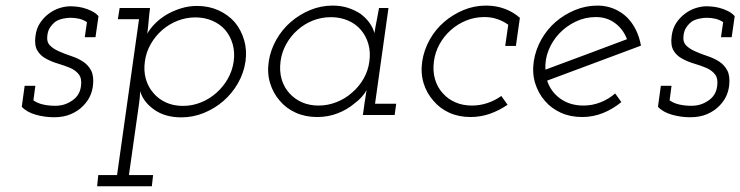

<svg xmlns="http://www.w3.org/2000/svg" viewBox="-20 -403 2595 673"><path d="M56.3 -28.7Q73.9 -9.8 105.3 -0.9Q136.8 8 169.6 8Q203.5 8 229 -3.2Q254.4 -14.3 271 -31.5Q287.4 -48.1 295.7 -66.3Q304 -84.4 306 -104.5Q309.4 -136.7 299.3 -156Q289.2 -175.3 270.5 -187.5Q251.9 -199.3 229.1 -206.7Q206.3 -214.2 186.9 -223Q167.5 -231.3 155.2 -243.6Q142.9 -256 145.9 -278.3Q147.7 -295.3 155.8 -307.2Q163.9 -319.2 174.7 -327.3Q185.6 -334.3 200.3 -337.5Q215 -340.7 226.8 -340.7Q242.3 -340.7 257 -337.4Q271.7 -334.1 284.8 -325.4L277.2 -272.7H314.7L325.3 -346.3Q316.3 -357 301.2 -364.4Q286.2 -371.8 271.2 -375.6Q256 -379.4 243.5 -380.2Q231 -381 227.1 -381Q208.9 -381 188.7 -374.7Q168.6 -368.3 151 -355Q133.4 -342 120.6 -322.8Q107.7 -303.6 104.3 -276.9Q99.9 -244.3 111 -225.7Q122.2 -207.2 141.2 -197.4Q160.7 -186.6 183.9 -179.8Q207.1 -173 226.2 -164.8Q245.6 -156.3 256.4 -142.1Q267.3 -127.8 264 -102.3Q261.8 -84.4 253.9 -71.7Q245.9 -59 232.7 -50.3Q219.2 -41.1 205.1 -36.7Q191 -32.2 173 -32.2Q151.2 -32.2 131.8 -36.5Q112.3 -40.7 97.1 -51.2L103.9 -102.3H66.4Z M324.5 210.6 320.4 250H512.2L516.7 210.6H431.9L467.3 -39.1Q469.5 -53.2 470 -61.8Q470.5 -70.4 471.3 -83.3Q482.2 -45.7 520.4 -18.7Q558.6 8.4 615.7 8.4Q656.5 8.4 694.6 -7.1Q732.7 -22.6 763.1 -49Q793.5 -75.4 814 -111.1Q834.5 -146.8 840.5 -187.4Q846.1 -227.4 835.6 -262.9Q825.1 -298.4 802.7 -325.4Q779.3 -351.8 745.4 -367Q711.5 -382.2 670.7 -382.2Q641.7 -382.2 614.5 -373.8Q587.4 -365.3 564.5 -352.1Q540.7 -337.8 523.2 -320.1Q505.7 -302.4 496.2 -284.8Q499.2 -307.1 501.1 -330.1Q503 -353 505.9 -375H399.4L393.1 -335.6H467.3L390.3 210.6ZM799.1 -187.4Q794.5 -154.9 778.4 -126.7Q762.3 -98.5 738.3 -77.4Q714.2 -55.9 684.1 -43.9Q654 -31.8 621.3 -31.8Q588 -31.8 561.6 -43.9Q535.2 -55.9 517.3 -77.4Q499 -98.5 491.1 -126.7Q483.2 -154.9 487.8 -187.4Q492 -219.7 508.1 -248Q524.1 -276.3 548.2 -297.4Q572.3 -318.3 602.1 -330.1Q631.9 -342 665.2 -342Q697.9 -342 724.8 -330.1Q751.7 -318.3 769.6 -297.8Q787.4 -276.7 795.6 -248.2Q803.7 -219.7 799.1 -187.4Z M922 -187.6Q916 -147 926.7 -111.8Q937.4 -76.6 960.4 -50.2Q982.8 -23.2 1016.6 -8Q1050.3 7.2 1091.7 7.2Q1129.9 7.2 1163.3 -5.7Q1196.7 -18.6 1221.7 -39.8Q1236.8 -50.8 1247.7 -63.1Q1258.7 -75.3 1264.9 -86.9Q1263.3 -75.2 1261.3 -64.2Q1259.3 -53.2 1257.7 -40.7L1252 0H1363.3L1368.8 -39.4H1294.6L1341.7 -375H1308.6Q1304.8 -352.7 1300.3 -330.6Q1295.7 -308.6 1292.5 -286.6Q1288.3 -304.2 1275.8 -322Q1263.3 -339.8 1244.3 -354.1Q1224.7 -367.3 1200.1 -375.4Q1175.6 -383.4 1146.1 -383.4Q1104.7 -383.4 1067 -367.7Q1029.2 -352 998.8 -325.6Q968.4 -299.2 948.2 -263.2Q928 -227.2 922 -187.6ZM963.4 -188Q967.6 -220.3 983.4 -248.6Q999.1 -276.9 1023.2 -298Q1047.3 -319.5 1077.1 -331.1Q1106.9 -342.8 1140.2 -342.8Q1172.5 -342.8 1199.7 -331.1Q1226.9 -319.5 1244.8 -298.4Q1263 -277.3 1271.2 -248.8Q1279.3 -220.3 1274.7 -187.6Q1270.5 -155.1 1254.4 -127.1Q1238.3 -99.1 1214.3 -78.6Q1190.2 -57.1 1159.8 -45.1Q1129.3 -33 1096.7 -33Q1064.9 -33 1039.3 -44.1Q1013.7 -55.2 995.8 -74.7Q976 -95.6 967.4 -124.7Q958.8 -153.9 963.4 -188Z M1759.1 -35.8 1737.2 -66.6Q1714.7 -50.5 1688.5 -41.8Q1662.3 -33 1634.3 -33Q1602.1 -33 1576.3 -44.3Q1550.4 -55.5 1532.7 -75.5Q1513.2 -96.3 1504.8 -125.3Q1496.4 -154.3 1501 -188Q1505.2 -220.3 1521 -248.6Q1536.7 -276.9 1560.9 -298.2Q1585 -319.4 1614.8 -331.3Q1644.5 -343.2 1677.8 -343.2Q1702.2 -343.2 1723.1 -336.1Q1744 -329 1761.5 -316.3L1750.9 -242H1788.3L1802.3 -340.4Q1780.1 -360.4 1749.8 -371.9Q1719.5 -383.4 1683.7 -383.4Q1642.2 -383.4 1604.7 -367.8Q1567.2 -352.2 1536.8 -326.1Q1506.4 -300 1486.2 -264Q1466.1 -228 1460 -188Q1454 -147 1464.7 -111.8Q1475.4 -76.6 1498.8 -50.4Q1521.2 -23.2 1554.5 -8Q1587.9 7.2 1629.4 7.2Q1664.7 7.2 1697.4 -4.3Q1730 -15.8 1759.1 -35.8Z M2068.8 -343.2Q2107.5 -343.2 2136.2 -321.7Q2164.8 -300.3 2177.7 -265.6Q2106.1 -238.9 2035.2 -212.2Q1964.3 -185.6 1891.8 -158.9Q1889.7 -194 1903 -227.2Q1916.3 -260.4 1940.7 -286Q1965 -311.6 1998.1 -327.4Q2031.3 -343.2 2068.8 -343.2ZM2226.7 -243Q2221.5 -272.9 2209 -298.2Q2196.5 -323.5 2178.1 -341.9Q2158.1 -361.4 2131.6 -372.4Q2105.1 -383.4 2074.7 -383.4Q2033.3 -383.4 1995.8 -367.9Q1958.2 -352.4 1927.8 -326.4Q1897.4 -300 1877.2 -264Q1857 -228 1851 -188Q1845 -147 1855.7 -111.8Q1866.4 -76.6 1889.8 -49.6Q1912.2 -23.2 1945.6 -8Q1979 7.2 2020.3 7.2Q2059 7.2 2093.7 -6.8Q2128.4 -20.8 2158 -45.2Q2152.5 -52.9 2147.2 -60.3Q2141.8 -67.7 2136.3 -75.4Q2113.6 -55.5 2084.9 -44.3Q2056.2 -33 2025.3 -33Q1977.8 -33 1944.2 -57.1Q1910.5 -81.2 1897.9 -120.4Q1980.9 -151.5 2062.5 -181.7Q2144.2 -211.9 2226.7 -243Z M2286.3 -28.7Q2303.9 -9.8 2335.3 -0.9Q2366.8 8 2399.6 8Q2433.5 8 2459 -3.2Q2484.4 -14.3 2501 -31.5Q2517.4 -48.1 2525.7 -66.3Q2534 -84.4 2536 -104.5Q2539.4 -136.7 2529.3 -156Q2519.2 -175.3 2500.5 -187.5Q2481.9 -199.3 2459.1 -206.7Q2436.3 -214.2 2416.9 -223Q2397.5 -231.3 2385.2 -243.6Q2372.9 -256 2375.9 -278.3Q2377.7 -295.3 2385.8 -307.2Q2393.9 -319.2 2404.7 -327.3Q2415.6 -334.3 2430.3 -337.5Q2445 -340.7 2456.8 -340.7Q2472.3 -340.7 2487 -337.4Q2501.7 -334.1 2514.8 -325.4L2507.2 -272.7H2544.7L2555.3 -346.3Q2546.3 -357 2531.2 -364.4Q2516.2 -371.8 2501.2 -375.6Q2486 -379.4 2473.5 -380.2Q2461 -381 2457.1 -381Q2438.9 -381 2418.7 -374.7Q2398.6 -368.3 2381 -355Q2363.4 -342 2350.6 -322.8Q2337.7 -303.6 2334.3 -276.9Q2329.9 -244.3 2341 -225.7Q2352.2 -207.2 2371.2 -197.4Q2390.7 -186.6 2413.9 -179.8Q2437.1 -173 2456.2 -164.8Q2475.6 -156.3 2486.4 -142.1Q2497.3 -127.8 2494 -102.3Q2491.8 -84.4 2483.9 -71.7Q2475.9 -59 2462.7 -50.3Q2449.2 -41.1 2435.1 -36.7Q2421 -32.2 2403 -32.2Q2381.2 -32.2 2361.8 -36.5Q2342.3 -40.7 2327.1 -51.2L2333.9 -102.3H2296.4Z"/></svg>

Font: Josefin Slab Thin
Style: Italic
Weight: 100
Italic angle: -12°
Designer: Santiago Orozco
Foundry: Typemade
Version: Version 2.000